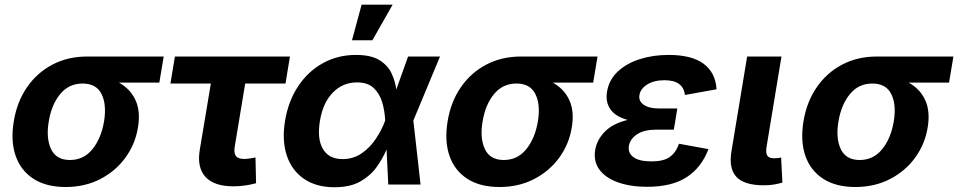

<svg xmlns="http://www.w3.org/2000/svg" viewBox="-20 -787 4087 819"><path d="M259.8 10.7Q177.2 10.7 123 -24.2Q68.8 -59.1 46.9 -121.8Q24.9 -184.6 38.6 -268.6Q52.2 -352.5 95.2 -414.8Q138.2 -477.1 203.9 -511.5Q269.5 -545.9 351.6 -545.9H678.2L659.7 -434.6H487.3Q535.6 -408.2 557.9 -360.1Q580.1 -312 568.4 -242.7Q556.6 -171.4 514.6 -114Q472.7 -56.6 407.2 -22.9Q341.8 10.7 259.8 10.7ZM332.5 -430.7Q273.9 -430.7 236.8 -385.7Q199.7 -340.8 188 -269Q175.8 -197.8 197.8 -151.1Q219.7 -104.5 278.3 -104.5Q336.9 -104.5 374.3 -150.6Q411.6 -196.8 423.8 -269Q435.5 -341.3 413.1 -386Q390.6 -430.7 332.5 -430.7Z M975.6 7.8Q894 7.8 856.9 -32Q819.8 -71.8 832 -147L879.4 -430.7H707L726.1 -545.9H1216.8L1197.8 -430.7H1025.9L981 -159.7Q977.1 -134.3 986.3 -121.6Q995.6 -108.9 1022 -108.9Q1030.8 -108.9 1046.1 -111.1Q1061.5 -113.3 1069.8 -115.2L1072.3 -5.4Q1046.9 1.5 1022.5 4.6Q998 7.8 975.6 7.8Z M1406.2 11.7Q1329.6 11.7 1277.3 -23.7Q1225.1 -59.1 1203.6 -122.8Q1182.1 -186.5 1195.8 -271.5Q1210 -356.4 1252.2 -419.7Q1294.4 -482.9 1357.7 -517.8Q1420.9 -552.7 1498.5 -552.7Q1562.5 -552.7 1598.4 -530.5Q1634.3 -508.3 1650.1 -474.4Q1666 -440.4 1670.4 -405.3L1720.7 -545.9H1856.9L1743.2 -272.9L1773.9 0H1636.2L1628.9 -149.4Q1613.3 -112.3 1587.2 -75.2Q1561 -38.1 1517.6 -13.2Q1474.1 11.7 1406.2 11.7ZM1623 -272.9V-274.4Q1621.1 -314.5 1610.1 -351.3Q1599.1 -388.2 1573.7 -411.9Q1548.3 -435.5 1502.9 -435.5Q1441.9 -435.5 1399.7 -392.1Q1357.4 -348.6 1344.7 -271.5Q1332 -194.8 1357.4 -151.6Q1382.8 -108.4 1441.4 -108.4Q1487.3 -108.4 1522.9 -133.1Q1558.6 -157.7 1583.5 -195.3Q1608.4 -232.9 1622.6 -271.5ZM1481.4 -615.2 1522.5 -767.1H1654.8L1568.4 -615.2Z M2110.4 10.7Q2027.8 10.7 1973.6 -24.2Q1919.4 -59.1 1897.5 -121.8Q1875.5 -184.6 1889.2 -268.6Q1902.8 -352.5 1945.8 -414.8Q1988.8 -477.1 2054.4 -511.5Q2120.1 -545.9 2202.1 -545.9H2528.8L2510.3 -434.6H2337.9Q2386.2 -408.2 2408.4 -360.1Q2430.7 -312 2418.9 -242.7Q2407.2 -171.4 2365.2 -114Q2323.2 -56.6 2257.8 -22.9Q2192.4 10.7 2110.4 10.7ZM2183.1 -430.7Q2124.5 -430.7 2087.4 -385.7Q2050.3 -340.8 2038.6 -269Q2026.4 -197.8 2048.3 -151.1Q2070.3 -104.5 2128.9 -104.5Q2187.5 -104.5 2224.9 -150.6Q2262.2 -196.8 2274.4 -269Q2286.1 -341.3 2263.7 -386Q2241.2 -430.7 2183.1 -430.7Z M2740.7 9.8Q2669.4 9.8 2616.5 -9Q2563.5 -27.8 2537.1 -63.2Q2510.7 -98.6 2519 -148.4Q2526.4 -190.9 2559.8 -225.3Q2593.3 -259.8 2657.2 -275.4Q2604.5 -290 2583.3 -321.5Q2562 -353 2569.3 -395.5Q2577.6 -446.3 2614.5 -481.2Q2651.4 -516.1 2708 -534.4Q2764.6 -552.7 2832.5 -552.7Q2930.2 -552.7 2981.2 -515.1Q3032.2 -477.5 3036.6 -406.2L2901.4 -381.8Q2898.9 -411.1 2877.7 -428Q2856.4 -444.8 2814.5 -444.8Q2769 -444.8 2740.2 -426.3Q2711.4 -407.7 2707.5 -380.9Q2703.6 -355 2726.6 -339.6Q2749.5 -324.2 2793 -324.2H2869.1L2859.4 -264.2L2854 -233.9H2778.3Q2727.5 -233.9 2697.8 -214.4Q2668 -194.8 2662.6 -164.6Q2657.7 -134.8 2681.9 -116.7Q2706.1 -98.6 2759.3 -98.6Q2810.5 -98.6 2836.7 -117.2Q2862.8 -135.7 2876.5 -173.8L3002 -150.9Q2972.7 -72.8 2909.4 -31.5Q2846.2 9.8 2740.7 9.8Z M3238.3 3.4Q3154.8 3.4 3121.3 -32.5Q3087.9 -68.4 3100.1 -141.6L3167 -545.9H3313.5L3250 -161.6Q3245.6 -135.7 3252.7 -123.8Q3259.8 -111.8 3282.2 -111.8Q3293.9 -111.8 3300.5 -112.8Q3307.1 -113.8 3312 -115.2L3317.4 -8.3Q3305.7 -4.4 3285.2 -0.5Q3264.6 3.4 3238.3 3.4Z M3628.4 10.7Q3545.9 10.7 3491.7 -24.2Q3437.5 -59.1 3415.5 -121.8Q3393.6 -184.6 3407.2 -268.6Q3420.9 -352.5 3463.9 -414.8Q3506.8 -477.1 3572.5 -511.5Q3638.2 -545.9 3720.2 -545.9H4046.9L4028.3 -434.6H3856Q3904.3 -408.2 3926.5 -360.1Q3948.7 -312 3937 -242.7Q3925.3 -171.4 3883.3 -114Q3841.3 -56.6 3775.9 -22.9Q3710.4 10.7 3628.4 10.7ZM3701.2 -430.7Q3642.6 -430.7 3605.5 -385.7Q3568.4 -340.8 3556.6 -269Q3544.4 -197.8 3566.4 -151.1Q3588.4 -104.5 3647 -104.5Q3705.6 -104.5 3742.9 -150.6Q3780.3 -196.8 3792.5 -269Q3804.2 -341.3 3781.7 -386Q3759.3 -430.7 3701.2 -430.7Z"/></svg>

Font: Inter
Style: Bold Italic
Weight: 700
Italic angle: -9.39999°
Designer: Rasmus Andersson
Foundry: rsms
Version: Version 4.001;git-9221beed3